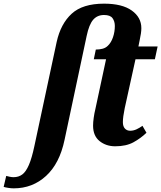

<svg xmlns="http://www.w3.org/2000/svg" viewBox="-147 -790 882 1050"><path d="M-72 240Q-85 240 -101.5 237.5Q-118 235 -127 232L-113 172Q-106 174 -94.5 176.5Q-83 179 -73 179Q-45 179 -25 164Q-5 149 11 112Q27 75 41 9L163 -561Q185 -660 245 -715Q305 -770 422 -770Q521 -770 573.5 -732.5Q626 -695 626 -636Q626 -611 617 -571L610 -536H715L700 -466H594L535 -198Q525 -150 525 -122Q525 -99 536 -87Q547 -75 565 -75Q583 -75 600 -83Q617 -91 632 -102L654 -64Q623 -34 583 -12Q543 10 483 10Q433 10 397.5 -18.5Q362 -47 362 -103Q362 -121 365.5 -146Q369 -171 374 -191L433 -466H366L377 -519Q397 -519 414 -523.5Q431 -528 443 -540Q461 -557 471 -586.5Q481 -616 481 -648Q481 -673 468.5 -690.5Q456 -708 422 -708Q385 -708 362.5 -682Q340 -656 327 -594L206 -25Q179 104 105 172Q31 240 -72 240Z"/></svg>

Font: Noto Serif Condensed ExtraBold
Style: Italic
Weight: 800
Width: 3
Italic angle: -12°
Designer: Monotype Design Team
Foundry: Monotype Imaging Inc.
Version: Version 2.014; ttfautohint (v1.8.4.7-5d5b)